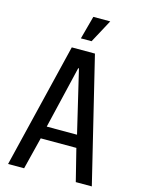

<svg xmlns="http://www.w3.org/2000/svg" viewBox="-131 -965 772 1041"><g transform="rotate(15 255.0 -445.0)"><path d="M20 0 190 -700H320L490 0H400L355 -180H155L110 0ZM170 -250H340L257 -600H253ZM225 -760 260 -890H355L285 -760Z"/></g></svg>

Font: Cuprum
Style: Regular
Weight: 400
Designer: Jovanny Lemonad
Foundry: Jovanny Lemonad
Version: Version 3.000